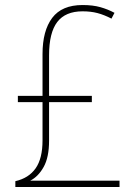

<svg xmlns="http://www.w3.org/2000/svg" viewBox="-20 -743 543 763"><path d="M308 -723Q349 -723 379 -714.5Q409 -706 435 -692L423 -669Q394 -684 367.5 -691Q341 -698 308 -698Q240 -698 207.5 -655.5Q175 -613 175 -523V-362H345V-337H175V-184Q175 -118 153.5 -79.5Q132 -41 100 -25H455V0H41V-23Q94 -35 121.5 -74Q149 -113 149 -185V-337H51V-362H149V-528Q149 -621 187.5 -672Q226 -723 308 -723Z"/></svg>

Font: Noto Sans Myanmar UI SemiCondensed Thin
Style: Regular
Weight: 100
Width: 4
Designer: Monotype Design Team
Foundry: Monotype Imaging Inc.
Version: Version 2.103; ttfautohint (v1.8.4.7-5d5b)